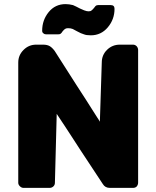

<svg xmlns="http://www.w3.org/2000/svg" viewBox="-20 -914 761 934"><path d="M68.8 -24.9V-609.9Q68.8 -645.5 94.5 -671.1Q120.1 -696.8 155.8 -696.8H189Q209 -696.8 221.2 -689.9Q233.4 -683.1 246.1 -666Q333.5 -529.3 352.1 -500Q374.5 -464.8 397.9 -429.2Q413.1 -405.3 429.2 -379.9Q449.2 -349.1 454.1 -340.8Q457 -336.4 460 -331.8Q462.9 -327.1 464.1 -325Q465.3 -322.8 465.8 -321.8L475.1 -609.9Q475.1 -646.5 500.7 -671.6Q526.4 -696.8 563 -696.8H627Q637.2 -696.8 645 -689Q651.9 -680.7 651.9 -670.9V-25.9Q651.9 -15.1 645 -6.8Q638.2 0 627 0H514.2Q491.2 0 480 -19Q388.7 -158.2 371.1 -184.1Q339.4 -231.9 325.2 -254.9Q302.7 -289.1 293 -304.2Q288.6 -310.5 280.3 -323.2Q272 -335.9 268.1 -341.8Q256.8 -357.9 255.9 -359.9L247.1 -24.9Q247.1 -14.2 239.5 -7.1Q231.9 0 221.2 0H94.2Q85 0 76.9 -7.8Q68.8 -15.6 68.8 -24.9ZM185.1 -764.2Q185.1 -816.4 216.8 -855.2Q248.5 -894 298.8 -894Q316.4 -894 335 -889.2Q346.7 -884.3 351.1 -881.8Q353.5 -880.4 368.2 -873L389.2 -863.8Q402.3 -858.9 410.2 -858.9Q420.9 -858.9 424.8 -862.8Q430.7 -867.2 437 -875Q442.9 -882.8 444.8 -884.8Q449.2 -889.2 457 -889.2H519Q537.1 -889.2 537.1 -871.1Q537.1 -819.8 504.4 -781Q471.7 -742.2 421.9 -742.2Q399.4 -742.2 388.2 -747.1Q375 -750.5 354 -762.2Q338.9 -771 334 -772.9Q324.7 -776.9 311 -776.9Q301.8 -776.9 296.4 -773.2Q291 -769.5 284.2 -761.2Q279.3 -752.9 274.9 -750Q272 -747.1 264.2 -747.1H203.1Q195.8 -747.1 190.9 -752Q185.1 -756.3 185.1 -764.2Z"/></svg>

Font: Cunia
Style: Bold
Weight: 700
Designer: Alejo Bergmann, Denis Ignatov
Foundry: Hubert & Fischer
Version: Version 1.00 February 21, 2019, initial release